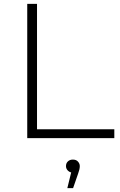

<svg xmlns="http://www.w3.org/2000/svg" viewBox="-20 -720 625 1001"><path d="M122 0V-700H173V-46H576V0ZM331 261 356 159 360 180Q345 180 334.5 170Q324 160 324 146Q324 131 334 121.5Q344 112 360 112Q377 112 386.5 122.5Q396 133 396 146Q396 155 393.5 165Q391 175 387 186L361 261Z"/></svg>

Font: Modern
Style: Regular
Weight: 300
Designer: Julieta Ulanovsky
Foundry: Julieta Ulanovsky
Version: Version 8.000